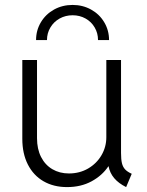

<svg xmlns="http://www.w3.org/2000/svg" viewBox="-20 -762 605 790"><path d="M71.8 -190.9V-515.1H132.3V-193.4Q132.3 -148.9 148.9 -116.2Q165.5 -83.5 195.3 -65.9Q225.1 -48.3 263.7 -48.3Q307.6 -48.3 342.8 -68.8Q377.9 -89.4 397.7 -123.5Q417.5 -157.7 417.5 -197.3V-515.1H478V-132.3Q478 -106 481.7 -90.6Q485.4 -75.2 494.6 -65.2Q503.9 -55.2 522 -46.9L499 7.8Q437 -22.9 426.8 -77.6H425.8Q400.4 -39.6 356.7 -15.9Q313 7.8 255.9 7.8Q200.7 7.8 159.2 -16.1Q117.7 -40 94.7 -85Q71.8 -129.9 71.8 -190.9ZM428.7 -597.2H383.3Q383.3 -625.5 369.6 -648.9Q356 -672.4 332 -685.8Q308.1 -699.2 278.8 -699.2Q249.5 -699.2 225.3 -685.8Q201.2 -672.4 187.3 -648.9Q173.3 -625.5 173.3 -597.2H128.4Q128.4 -637.2 148.2 -670.4Q168 -703.6 202.4 -722.7Q236.8 -741.7 278.8 -741.7Q320.3 -741.7 354.7 -722.7Q389.2 -703.6 408.9 -670.4Q428.7 -637.2 428.7 -597.2Z"/></svg>

Font: Reddit Sans Light
Style: Regular
Weight: 300
Designer: Stephen Hutchings
Foundry: Reddit
Version: Version 1.013